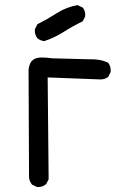

<svg xmlns="http://www.w3.org/2000/svg" viewBox="-20 -745 540 765"><path d="M127 0 107.4 -9.8Q97.7 -21.5 95.7 -37.1L93.8 -465.8Q95.7 -485.4 103 -497.1Q110.4 -508.8 126.5 -513.7Q142.6 -518.6 187.5 -512.7L335 -508.8Q377.9 -510.7 411.1 -495.1Q422.9 -479.5 420.9 -458L411.1 -438.5Q395.5 -426.8 374 -428.7L169.9 -436.5L173.8 -31.2L164.1 -11.7Q148.4 2 127 0ZM156.2 -581.1Q140.6 -583 128.9 -592.8Q117.2 -607.4 119.1 -628.9L128.9 -648.4Q168 -668 206.1 -692.4Q244.1 -716.8 289.1 -724.6L309.6 -714.8Q321.3 -701.2 319.3 -679.7L309.6 -660.2Q269.5 -640.6 233.4 -617.7Q197.3 -594.7 156.2 -581.1Z"/></svg>

Font: JasonHandwriting1
Style: Regular
Weight: 400
Version: Version 1.48.20